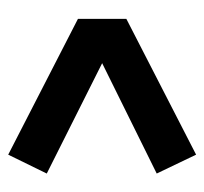

<svg xmlns="http://www.w3.org/2000/svg" viewBox="-35 -567 498 468"><g transform="rotate(-90 214.0 -333.0)"><path d="M402 -392V-274L71 -104L25 -200L294 -333L25 -468L71 -562Z"/></g></svg>

Font: Fira Sans Compressed SemiBold
Style: Regular
Weight: 600
Width: 1
Designer: bBox Type GmbH & Carrois Corporate GbR & Edenspiekermann AG
Foundry: bBox Type GmbH & Carrois Corporate GbR & Edenspiekermann AG
Version: Version 4.301